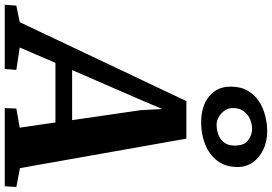

<svg xmlns="http://www.w3.org/2000/svg" viewBox="-260 -932 1117 788"><g transform="rotate(90 298.0 -538.5)"><path d="M-76 0 -72.5 -47.5 -4.5 -61.5 319.5 -745.5H473.5L594.5 -62.5L672 -47.5L669 0H348L350 -47.5L428.5 -61.5L407 -208H162.5L99.5 -61.5L191.5 -47.5L187.5 0ZM192 -276.5H397.5L356.5 -559L352 -647L317 -564ZM407.5 -806Q340 -806 300 -838.8Q260 -871.5 260 -927Q260 -968.5 276.8 -997.2Q293.5 -1026 320.5 -1043.5Q347.5 -1061 379.8 -1069Q412 -1077 443.5 -1077Q485.5 -1077 518.5 -1061.2Q551.5 -1045.5 570.8 -1018.2Q590 -991 590 -956Q590 -905.5 564 -872Q538 -838.5 496.2 -822.2Q454.5 -806 407.5 -806ZM416.5 -869.5Q436 -869.5 455.8 -876.2Q475.5 -883 488.8 -899.5Q502 -916 502 -944Q502 -983 480.2 -999Q458.5 -1015 432.5 -1015Q413.5 -1015 394 -1006.8Q374.5 -998.5 361.2 -981.2Q348 -964 348 -936.5Q348 -909.5 369.5 -889.5Q391 -869.5 416.5 -869.5Z"/></g></svg>

Font: Merriweather 24pt ExtraBold
Style: Italic
Weight: 800
Italic angle: -7.8°
Version: Version 2.101